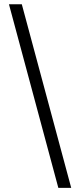

<svg xmlns="http://www.w3.org/2000/svg" viewBox="-20 -782 380 911"><path d="M256.8 109.4 22.5 -761.7H83.5L317.9 109.4Z"/></svg>

Font: Inter 17pt Light
Style: Regular
Weight: 300
Version: Version 4.001;git-66647c0bb